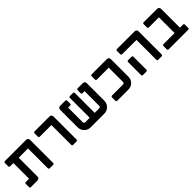

<svg xmlns="http://www.w3.org/2000/svg" viewBox="300 -1822 3058 3058"><g transform="rotate(-45 1828.5 -293.5)"><path d="M48 -21V-94Q48 -103 54 -109Q60 -115 69 -115H143V-468H69Q60 -468 54 -474Q48 -480 48 -489V-565Q48 -574 54 -580Q60 -586 69 -586H549Q567 -586 579.5 -573.5Q592 -561 592 -543V-21Q592 -12 586 -6Q580 0 571 0H493Q484 0 478 -6Q472 -12 472 -21V-468H263V-43Q263 -25 250.5 -12.5Q238 0 220 0H69Q60 0 54 -6Q48 -12 48 -21Z M999 -21V-468H737Q728 -468 722 -474Q716 -480 716 -489V-565Q716 -574 722 -580Q728 -586 737 -586H1076Q1094 -586 1106.5 -573.5Q1119 -561 1119 -543V-21Q1119 -12 1113 -6Q1107 0 1098 0H1020Q1011 0 1005 -6Q999 -12 999 -21Z M1869 -543V-146Q1869 -106 1849.5 -72.5Q1830 -39 1796 -19.5Q1762 0 1722 0H1415Q1375 0 1341.5 -19.5Q1308 -39 1288.5 -72.5Q1269 -106 1269 -146V-543Q1269 -561 1281.5 -573.5Q1294 -586 1312 -586H1430Q1439 -586 1445 -580Q1451 -574 1451 -565V-497Q1451 -488 1445 -482Q1439 -476 1430 -476H1384V-145Q1384 -134 1392 -126Q1400 -118 1411 -118H1513V-565Q1513 -574 1519 -580Q1525 -586 1534 -586H1603Q1612 -586 1618 -580Q1624 -574 1624 -565V-118H1726Q1738 -118 1746 -126Q1754 -134 1754 -145V-476H1708Q1699 -476 1693 -482Q1687 -488 1687 -497V-565Q1687 -574 1693 -580Q1699 -586 1708 -586H1826Q1844 -586 1856.5 -573.5Q1869 -561 1869 -543Z M1993 -21V-97Q1993 -106 1999 -112Q2005 -118 2014 -118H2263Q2274 -118 2282.5 -126Q2291 -134 2291 -144V-468H2023Q2014 -468 2008 -474Q2002 -480 2002 -489V-565Q2002 -574 2008 -580Q2014 -586 2023 -586H2368Q2386 -586 2398.5 -573.5Q2411 -561 2411 -543V-144Q2411 -82 2369 -41Q2327 0 2263 0H2014Q2005 0 1999 -6Q1993 -12 1993 -21Z M2916 -21V-468L2593 -469Q2584 -469 2578 -475Q2572 -481 2572 -490V-565Q2572 -574 2578 -580Q2584 -586 2593 -586H2993Q3011 -586 3023.5 -573.5Q3036 -561 3036 -543V-21Q3036 -12 3030 -6Q3024 0 3015 0H2937Q2928 0 2922 -6Q2916 -12 2916 -21ZM2572 -21V-314Q2572 -323 2578 -329Q2584 -335 2593 -335H2671Q2680 -335 2686 -329Q2692 -323 2692 -314V-21Q2692 -12 2686 -6Q2680 0 2671 0H2593Q2584 0 2578 -6Q2572 -12 2572 -21Z M3151 -21V-96Q3151 -105 3157 -111Q3163 -117 3172 -117H3423V-470H3195Q3186 -470 3180 -476Q3174 -482 3174 -491V-566Q3174 -575 3180 -581Q3186 -587 3195 -587L3500 -586Q3518 -586 3530.5 -573.5Q3543 -561 3543 -543V-117H3613Q3622 -117 3628 -111Q3634 -105 3634 -96V-21Q3634 -12 3628 -6Q3622 0 3613 0H3172Q3163 0 3157 -6Q3151 -12 3151 -21Z"/></g></svg>

Font: Miriam Libre
Style: Bold
Weight: 700
Designer: Michal Sahar
Foundry: Hagilda
Version: Version 1.001